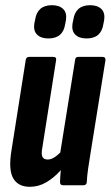

<svg xmlns="http://www.w3.org/2000/svg" viewBox="-20 -713 426 739"><path d="M95 6Q50 6 31 -26.5Q12 -59 24 -133L79 -482Q81 -494 92 -494H185Q198 -494 196 -482L143 -145Q138 -119 143.5 -109Q149 -99 164 -99Q185 -99 212 -126L269 -482Q270 -494 281 -494H374Q387 -494 386 -482L329 -127Q323 -91 319 -62.5Q315 -34 314 -12Q313 0 301 0H223Q211 0 211 -12Q211 -22 212 -33.5Q213 -45 214 -58Q187 -28 157.5 -11Q128 6 95 6ZM313 -565Q285 -565 270 -579.5Q255 -594 259 -622L262 -636Q270 -693 327 -693Q355 -693 370 -678.5Q385 -664 381 -636L378 -621Q370 -565 313 -565ZM166 -565Q138 -565 123 -579.5Q108 -594 112 -622L115 -636Q123 -693 180 -693Q208 -693 223 -678.5Q238 -664 234 -636L231 -621Q223 -565 166 -565Z"/></svg>

Font: Sofia Sans Extra Condensed ExtraBold
Style: Italic
Weight: 800
Italic angle: -9°
Designer: Botio Nikoltchev, Ani Petrova
Foundry: lettersoup
Version: Version 4.101; ttfautohint (v1.8.4.7-5d5b)